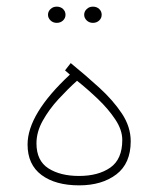

<svg xmlns="http://www.w3.org/2000/svg" viewBox="-20 -560 477 578"><path d="M190.4 -335.4 175.8 -348.1 192.9 -370.1Q237.3 -334 278.8 -296.1Q320.3 -258.3 346.9 -218.3Q373.5 -178.2 373.5 -134.8Q373.5 -67.9 330.1 -34.9Q286.6 -2 218.3 -2Q147 -2 105 -33.2Q63 -64.5 63 -125Q63 -216.8 190.4 -335.4ZM348.1 -138.7Q348.1 -168.9 327.1 -200.4Q306.2 -231.9 274.7 -262Q243.2 -292 211.9 -316.9Q184.6 -292.5 156.2 -261.7Q127.9 -231 108.9 -197Q89.8 -163.1 89.8 -128.4Q89.8 -76.2 125.7 -53.2Q161.6 -30.3 217.8 -30.3Q275.9 -30.3 312 -55.4Q348.1 -80.6 348.1 -138.7ZM233.4 -515.6Q233.4 -525.4 241 -532.7Q248.5 -540 259.8 -540Q271 -540 278.6 -533Q286.1 -525.9 286.1 -515.6Q286.1 -505.4 278.6 -498.3Q271 -491.2 259.8 -491.2Q248.5 -491.2 241 -498.5Q233.4 -505.9 233.4 -515.6ZM124.5 -515.6Q124.5 -525.4 132.1 -532.7Q139.6 -540 150.9 -540Q162.1 -540 169.7 -533Q177.2 -525.9 177.2 -515.6Q177.2 -505.4 169.7 -498.3Q162.1 -491.2 150.9 -491.2Q139.6 -491.2 132.1 -498.5Q124.5 -505.9 124.5 -515.6Z"/></svg>

Font: Vazirmatn RD UI Thin
Style: Regular
Weight: 100
Designer: Saber Rastikerdar
Foundry: Saber Rastikerdar
Version: Version 33.003